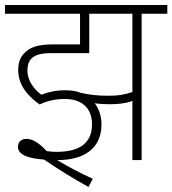

<svg xmlns="http://www.w3.org/2000/svg" viewBox="-20 -642 691 770"><path d="M241 -245C302 -245 349 -214 349 -143C349 -69 300 -33 207 -33C194 -33 181 -34 167 -36C138 -68 111 -85 87 -85C64 -85 52 -72 52 -53C52 -18 102 -6 157 -2C209 34 270 72 335 108L352 75C301 52 251 25 209 0H212C317 0 387 -47 387 -143C387 -176 377 -205 360 -228C380 -225 400 -224 418 -224C454 -224 482 -227 511 -237V0H548V-587H651V-622H0V-587H301V-464H196C126 -464 97 -451 75 -426C60 -410 53 -389 53 -361C53 -298 96 -253 139 -223C172 -239 205 -245 241 -245ZM416 -258C370 -258 336 -262 303 -270C285 -277 265 -280 243 -280C204 -280 173 -273 146 -262C120 -281 90 -316 90 -358C90 -378 94 -394 104 -405C120 -422 142 -429 189 -429H338V-587H511V-273C479 -262 453 -258 416 -258Z"/></svg>

Font: Noto Sans SemiCondensed ExtraLight
Style: Regular
Weight: 200
Width: 4
Designer: Monotype Design Team
Foundry: Monotype Imaging Inc.
Version: Version 2.013